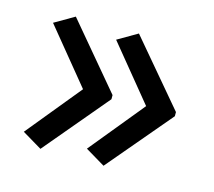

<svg xmlns="http://www.w3.org/2000/svg" viewBox="-70 -554 648 582"><g transform="rotate(15 254.5 -263.5)"><path d="M469 -257 299 -56 237 -93 377 -264 237 -435 299 -471 469 -270ZM270 -257 101 -56 39 -93 179 -264 39 -435 101 -471 270 -270Z"/></g></svg>

Font: Noto IKEA Arabic
Style: Regular
Weight: 400
Designer: Monotype Design Team
Foundry: Monotype Imaging Inc.
Version: Version 1.200